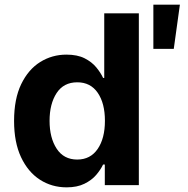

<svg xmlns="http://www.w3.org/2000/svg" viewBox="-20 -784 794 813"><path d="M262.2 9.3Q199.2 9.3 148.9 -23.2Q98.6 -55.7 69.1 -118.4Q39.6 -181.2 39.6 -272Q39.6 -365.2 69.8 -427.7Q100.1 -490.2 150.4 -521.5Q200.7 -552.7 261.2 -552.7Q307.6 -552.7 338.4 -537.1Q369.1 -521.5 387.9 -498.5Q406.7 -475.6 416.5 -454.1H421.4V-727.5H567.9V0H423.8V-87.4H416.5Q406.2 -65.4 387.2 -43.2Q368.2 -21 337.4 -5.9Q306.6 9.3 262.2 9.3ZM307.1 -108.4Q362.8 -108.4 393.6 -153.3Q424.3 -198.2 424.3 -272.5Q424.3 -346.7 393.8 -391.1Q363.3 -435.5 307.1 -435.5Q249.5 -435.5 219.7 -389.9Q189.9 -344.2 189.9 -272.5Q189.9 -200.2 220 -154.3Q250 -108.4 307.1 -108.4ZM629.4 -577.1V-764.2H741.7L715.8 -577.1Z"/></svg>

Font: Inter-Bold
Style: Bold
Weight: 700
Designer: Rasmus Andersson
Foundry: rsms
Version: Version 4.000;git-a52131595